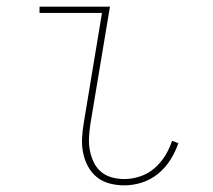

<svg xmlns="http://www.w3.org/2000/svg" viewBox="-20 -550 640 578"><path d="M355 8Q332 8 310.5 2.5Q289 -3 272.5 -16Q256 -29 245.5 -48Q235 -67 230.5 -88.5Q226 -110 227 -133Q228 -156 232 -179L287 -511H99V-530H311L252 -176Q249 -156 248 -136Q247 -116 250.5 -97.5Q254 -79 262 -62Q270 -45 284 -33Q298 -21 316.5 -16Q335 -11 355 -11Q378 -11 402 -19Q426 -27 445 -43.5Q464 -60 477 -81Q490 -102 498 -126L517 -119Q508 -93 493 -69Q478 -45 456 -27Q434 -9 407.5 -0.5Q381 8 355 8Z"/></svg>

Font: Iosevka Curly Slab ThEx
Style: Italic
Weight: 100
Width: 7
Italic angle: -9°
Monospace: yes
Designer: Belleve Invis
Foundry: Belleve Invis
Version: Version 11.1.0; ttfautohint (v1.8.3)